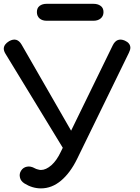

<svg xmlns="http://www.w3.org/2000/svg" viewBox="-22 -991 744 1019"><path d="M195.3 8.8Q149.4 8.8 107.4 -17.6Q87.9 -30.3 84 -48.8Q79.1 -68.4 89.8 -85Q100.6 -102.5 121.1 -106.4Q140.6 -110.4 163.1 -97.7Q169.9 -93.8 178.7 -91.8Q188.5 -88.9 195.3 -88.9Q221.7 -88.9 251 -114.3Q279.3 -139.6 300.8 -185.5Q392.6 -374 576.2 -750Q597.7 -793.9 640.6 -775.4Q668.9 -762.7 669.9 -738.3Q669.9 -726.6 662.1 -710.9Q570.3 -522.5 386.7 -146.5Q350.6 -73.2 301.8 -32.2Q252.9 8.8 195.3 8.8ZM340.8 -158.2Q257.8 -294.9 6.8 -706.1Q-2 -720.7 -2 -733.4Q-1 -755.9 26.4 -772.5Q68.4 -795.9 92.8 -753.9Q197.3 -572.3 406.2 -209Q389.6 -196.3 340.8 -158.2ZM224.6 -880.9Q203.1 -880.9 188.5 -892.6Q173.8 -905.3 173.8 -926.8Q173.8 -949.2 188.5 -960Q203.1 -970.7 224.6 -970.7Q308.6 -970.7 474.6 -970.7Q497.1 -970.7 511.7 -960Q527.3 -949.2 527.3 -926.8Q527.3 -905.3 511.7 -892.6Q497.1 -880.9 474.6 -880.9Q391.6 -880.9 224.6 -880.9Z"/></svg>

Font: Abed
Style: Bold
Weight: 700
Designer: Johan Aakerlund
Version: Version 3.105